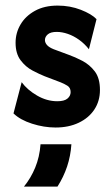

<svg xmlns="http://www.w3.org/2000/svg" viewBox="-20 -451 408 700"><path d="M182.6 13.9Q140.3 13.9 96.9 0Q53.5 -13.9 29.2 -37.5L59 -151.4Q79.2 -123.6 114.9 -102.8Q150.7 -81.9 188.9 -81.9Q214.6 -81.9 226 -91.7Q237.5 -101.4 237.5 -115.3Q237.5 -131.2 225.7 -138.5Q213.9 -145.8 201.4 -150.7L143.1 -172.9Q123.6 -180.6 98.6 -193.8Q73.6 -206.9 55.2 -231.2Q36.8 -255.6 36.8 -295.1Q36.8 -331.2 54.9 -361.8Q72.9 -392.4 107.3 -411.5Q141.7 -430.6 190.3 -430.6Q235.4 -430.6 274.7 -415.3Q313.9 -400 331.9 -381.2L304.2 -271.5Q288.2 -291.7 268.4 -305.9Q248.6 -320.1 227.4 -327.4Q206.2 -334.7 186.8 -334.7Q164.6 -334.7 154.2 -325.7Q143.8 -316.7 143.8 -304.9Q143.8 -295.8 151 -287.2Q158.3 -278.5 175.7 -271.5L229.9 -251.4Q253.5 -243.1 280.2 -229.2Q306.9 -215.3 325.7 -190.6Q344.4 -166 344.4 -122.9Q344.4 -82.6 324 -51.7Q303.5 -20.8 267 -3.5Q230.6 13.9 182.6 13.9ZM67.4 229.2Q92.4 198.6 108.3 160.1Q124.3 121.5 127.8 75H240.3Q237.5 117.4 224.7 155.9Q211.8 194.4 189.6 229.2Z"/></svg>

Font: Afacad Flux
Style: Bold
Weight: 700
Designer: Kristian Moeller
Foundry: Dicotype
Version: Version 1.100